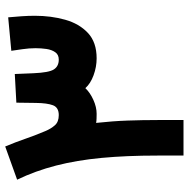

<svg xmlns="http://www.w3.org/2000/svg" viewBox="-14 -697 711 723"><g transform="rotate(-90 341.5 -335.5)"><path d="M483.4 -327.1Q451.2 -327.1 419.7 -338.6Q388.2 -350.1 371.1 -369.6Q354 -351.6 326.9 -339.4Q299.8 -327.1 274.4 -327.1Q267.6 -327.1 257.3 -327.4Q247.1 -327.6 240.2 -329.1Q247.1 -265.6 249 -210.4Q251 -155.3 251 -97.2V0H117.2V-98.6Q117.2 -214.8 108.4 -308.3Q99.6 -401.9 79.6 -479.7Q59.6 -557.6 26.4 -626.5L151.4 -671.4Q168.9 -629.4 180.2 -596.2Q191.4 -563 209.5 -520Q218.3 -499 231.2 -484.4Q244.1 -469.7 269.5 -469.7Q298.3 -469.7 306.6 -491.5Q314.9 -513.2 315.4 -555.7L316.4 -629.4L424.3 -635.3L427.2 -565.4Q429.7 -506.3 441.7 -488Q453.6 -469.7 478.5 -469.7Q497.1 -469.7 506.3 -482.9Q515.6 -496.1 518.6 -516.1Q521.5 -536.1 521.5 -557.1Q521.5 -581.5 517.8 -606.4Q514.2 -631.3 511.7 -648.4L637.7 -660.2Q640.1 -635.7 641.8 -610.1Q643.6 -584.5 643.6 -559.6Q643.6 -498.5 628.7 -445.6Q613.8 -392.6 578.9 -359.9Q543.9 -327.1 483.4 -327.1Z"/></g></svg>

Font: Vazirmatn UI NL ExtraBold
Style: Regular
Weight: 800
Designer: Saber Rastikerdar
Foundry: Saber Rastikerdar
Version: Version 33.003